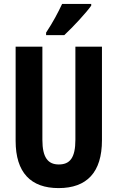

<svg xmlns="http://www.w3.org/2000/svg" viewBox="-20 -953 602 983"><path d="M447 -924V-933H298C277 -888 251 -839 216 -786V-773H309C355 -816 420 -886 447 -924ZM502 -235V-714H366V-238C366 -145 338 -111 281 -111C226 -111 197 -146 197 -237V-714H60V-232C60 -69 138 10 280 10C425 10 502 -71 502 -235Z"/></svg>

Font: Noto Sans Arabic UI XCn
Style: Bold
Weight: 700
Width: 2
Designer: Monotype Design Team, Nadine Chahine and Nizar Qandah
Foundry: Monotype Imaging Inc.
Version: Version 2.010